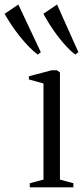

<svg xmlns="http://www.w3.org/2000/svg" viewBox="-102 -808 358 828"><path d="M26.5 0V-18L85.5 -33.5V-448L22.5 -465.5V-479L120.5 -505H143.5L156.5 -495.5V-33.5L214.5 -18V0ZM60 -573Q41.5 -587 21.2 -608Q1 -629 -18.5 -653.5Q-38 -678 -54.2 -702.8Q-70.5 -727.5 -82 -748.5L-23 -788.5L74 -583L61 -573ZM222 -573Q203.5 -587 184 -608Q164.5 -629 146 -653.5Q127.5 -678 112 -702.8Q96.5 -727.5 85 -748.5L144 -788.5L236 -583L223 -573Z"/></svg>

Font: Merriweather 144pt Light
Style: Regular
Weight: 300
Version: Version 2.100